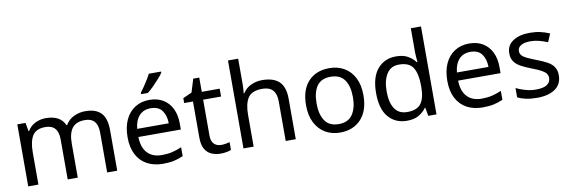

<svg xmlns="http://www.w3.org/2000/svg" viewBox="-55 -1195 4850 1634"><g transform="rotate(-10 2370.5 -378.0)"><path d="M673 -546Q764 -546 809 -499.5Q854 -453 854 -349V0H767V-345Q767 -472 658 -472Q580 -472 546.5 -427Q513 -382 513 -296V0H426V-345Q426 -472 316 -472Q235 -472 204 -422Q173 -372 173 -278V0H85V-536H156L169 -463H174Q199 -505 241.5 -525.5Q284 -546 332 -546Q458 -546 496 -456H501Q528 -502 574.5 -524Q621 -546 673 -546Z M1227 -546Q1296 -546 1345.5 -516Q1395 -486 1421.5 -431.5Q1448 -377 1448 -304V-251H1081Q1083 -160 1127.5 -112.5Q1172 -65 1252 -65Q1303 -65 1342.5 -74.5Q1382 -84 1424 -102V-25Q1383 -7 1343 1.5Q1303 10 1248 10Q1172 10 1113.5 -21Q1055 -52 1022.5 -113.5Q990 -175 990 -264Q990 -352 1019.5 -415Q1049 -478 1102.5 -512Q1156 -546 1227 -546ZM1226 -474Q1163 -474 1126.5 -433.5Q1090 -393 1083 -321H1356Q1355 -389 1324 -431.5Q1293 -474 1226 -474ZM1368 -756Q1356 -738 1331 -709.5Q1306 -681 1277.5 -652.5Q1249 -624 1225 -606H1167V-618Q1182 -637 1199.5 -663Q1217 -689 1234 -716.5Q1251 -744 1262 -766H1368Z M1763 -62Q1783 -62 1804 -65.5Q1825 -69 1838 -73V-6Q1824 1 1798 5.5Q1772 10 1748 10Q1706 10 1670.5 -4.5Q1635 -19 1613 -55Q1591 -91 1591 -156V-468H1515V-510L1592 -545L1627 -659H1679V-536H1834V-468H1679V-158Q1679 -109 1702.5 -85.5Q1726 -62 1763 -62Z M2033 -537Q2033 -497 2028 -462H2034Q2060 -503 2104.5 -524Q2149 -545 2201 -545Q2299 -545 2348 -498.5Q2397 -452 2397 -349V0H2310V-343Q2310 -472 2190 -472Q2100 -472 2066.5 -421.5Q2033 -371 2033 -277V0H1945V-760H2033Z M3029 -269Q3029 -136 2961.5 -63Q2894 10 2779 10Q2708 10 2652.5 -22.5Q2597 -55 2565 -117.5Q2533 -180 2533 -269Q2533 -402 2600 -474Q2667 -546 2782 -546Q2855 -546 2910.5 -513.5Q2966 -481 2997.5 -419.5Q3029 -358 3029 -269ZM2624 -269Q2624 -174 2661.5 -118.5Q2699 -63 2781 -63Q2862 -63 2900 -118.5Q2938 -174 2938 -269Q2938 -364 2900 -418Q2862 -472 2780 -472Q2698 -472 2661 -418Q2624 -364 2624 -269Z M3358 10Q3258 10 3198 -59.5Q3138 -129 3138 -267Q3138 -405 3198.5 -475.5Q3259 -546 3359 -546Q3421 -546 3460.5 -523Q3500 -500 3525 -467H3531Q3530 -480 3527.5 -505.5Q3525 -531 3525 -546V-760H3613V0H3542L3529 -72H3525Q3501 -38 3461 -14Q3421 10 3358 10ZM3372 -63Q3457 -63 3491.5 -109.5Q3526 -156 3526 -250V-266Q3526 -366 3493 -419.5Q3460 -473 3371 -473Q3300 -473 3264.5 -416.5Q3229 -360 3229 -265Q3229 -169 3264.5 -116Q3300 -63 3372 -63Z M3990 -546Q4059 -546 4108.5 -516Q4158 -486 4184.5 -431.5Q4211 -377 4211 -304V-251H3844Q3846 -160 3890.5 -112.5Q3935 -65 4015 -65Q4066 -65 4105.5 -74.5Q4145 -84 4187 -102V-25Q4146 -7 4106 1.5Q4066 10 4011 10Q3935 10 3876.5 -21Q3818 -52 3785.5 -113.5Q3753 -175 3753 -264Q3753 -352 3782.5 -415Q3812 -478 3865.5 -512Q3919 -546 3990 -546ZM3989 -474Q3926 -474 3889.5 -433.5Q3853 -393 3846 -321H4119Q4118 -389 4087 -431.5Q4056 -474 3989 -474Z M4696 -148Q4696 -70 4638 -30Q4580 10 4482 10Q4426 10 4385.5 1Q4345 -8 4314 -24V-104Q4346 -88 4391.5 -74.5Q4437 -61 4484 -61Q4551 -61 4581 -82.5Q4611 -104 4611 -140Q4611 -160 4600 -176Q4589 -192 4560.5 -208Q4532 -224 4479 -244Q4427 -264 4390 -284Q4353 -304 4333 -332Q4313 -360 4313 -404Q4313 -472 4368.5 -509Q4424 -546 4514 -546Q4563 -546 4605.5 -536.5Q4648 -527 4685 -510L4655 -440Q4621 -454 4584 -464Q4547 -474 4508 -474Q4454 -474 4425.5 -456.5Q4397 -439 4397 -409Q4397 -387 4410 -371.5Q4423 -356 4453.5 -341.5Q4484 -327 4535 -307Q4586 -288 4622 -268Q4658 -248 4677 -219.5Q4696 -191 4696 -148Z"/></g></svg>

Font: Noto Sans Buhid
Style: Regular
Weight: 400
Designer: Monotype Design Team
Foundry: Monotype Imaging Inc.
Version: Version 2.001